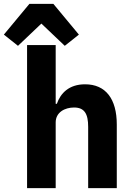

<svg xmlns="http://www.w3.org/2000/svg" viewBox="-71 -973 687 993"><path d="M205 -953H81L-51 -794L22 -736L143 -851L264 -736L337 -794ZM69 -740V0H217V-340C217 -392 264 -417 312 -417C366 -417 385 -384 385 -317V0H533V-329C533 -461 476 -537 369 -537C286 -537 242 -491 223 -436H217V-740Z"/></svg>

Font: Braiins Sans
Style: Bold
Weight: 700
Designer: Mike Abbink, Paul van der Laan, Pieter van Rosmalen, Jiri Chlebus, Lubos Buracinsky
Foundry: Bold Monday, Sudetype
Version: Version 1.000;hotconv 1.0.109;makeotfexe 2.5.65596